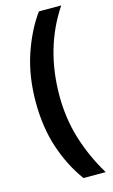

<svg xmlns="http://www.w3.org/2000/svg" viewBox="-134 -778 580 986"><g transform="rotate(-15 156.0 -285.0)"><path d="M45 -281Q45 -417 82.5 -530Q120 -643 181 -728H300Q171 -535 171 -282Q171 -160 204.5 -51.5Q238 57 299 158H181Q118 72 81.5 -37.5Q45 -147 45 -281Z"/></g></svg>

Font: Noto Sans Thai ExtCond
Style: Bold
Weight: 700
Width: 2
Designer: Monotype Design Team
Foundry: Monotype Imaging Inc.
Version: Version 2.002; ttfautohint (v1.8.4.7-5d5b)